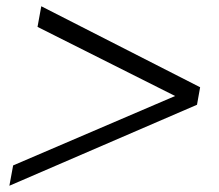

<svg xmlns="http://www.w3.org/2000/svg" viewBox="-20 -596 700 614"><path d="M22 -67 540 -289 100 -510 112 -576 620 -317 610 -261 10 -2Z"/></svg>

Font: Fahkwang Light
Style: Italic
Weight: 300
Italic angle: -10°
Version: Version 1.000; ttfautohint (v1.6)